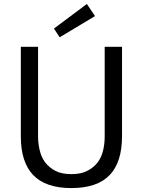

<svg xmlns="http://www.w3.org/2000/svg" viewBox="-20 -936 720 968"><path d="M459 -855 280.8 -748 252 -792 418 -916ZM339.8 12.2Q210 12.2 147 -53.7Q85 -118.7 85 -249V-700.2H171.9V-248Q171.9 -212.9 180.2 -178.2Q188.5 -143.1 207.5 -117.7Q227.1 -91.3 259.3 -74.7Q291 -58.1 339.8 -58.1Q388.7 -58.1 420.4 -74.7Q453.1 -91.8 472.7 -117.7Q491.7 -143.1 500 -178.2Q507.8 -210.9 507.8 -248V-700.2H595.2V-249Q595.2 -118.7 533.2 -53.7Q470.2 12.2 339.8 12.2Z"/></svg>

Font: Post Grotesk Regular
Style: Regular
Weight: 500
Version: 0.900; ttfautohint (v0.96) -l 8 -r 50 -G 200 -x 14 -w "gGD" 